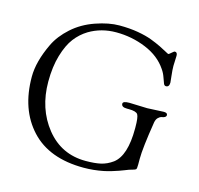

<svg xmlns="http://www.w3.org/2000/svg" viewBox="-105 -828 984 950"><g transform="rotate(15 386.5 -353.0)"><path d="M631 -356 715 -360Q734 -360 734 -348Q734 -335 711 -332Q702 -330 693.5 -321.5Q685 -313 682 -297Q660 -160 660 -105V-74Q660 -54 656.5 -50.5Q653 -47 641 -44Q629 -41 622.5 -38.5Q616 -36 602 -30.5Q588 -25 576.5 -21Q565 -17 544 -10.5Q523 -4 503 0Q453 10 403 10Q226 10 132.5 -91Q39 -192 39 -359Q39 -437 85 -533Q109 -583 157.5 -626.5Q206 -670 272.5 -693Q339 -716 392.5 -716Q446 -716 488.5 -708.5Q531 -701 560 -690Q589 -679 611.5 -668Q634 -657 647 -649.5Q660 -642 662.5 -642Q665 -642 676 -652Q687 -662 691 -662Q704 -662 704 -644L702 -592Q702 -572 705.5 -542Q709 -512 709 -508Q709 -485 692 -485Q684 -485 680 -494.5Q676 -504 669 -524.5Q662 -545 650 -562Q612 -619 539.5 -649Q467 -679 386 -679Q310 -679 248 -642Q212 -620 185.5 -585.5Q159 -551 141.5 -492Q124 -433 124 -357Q124 -218 201.5 -121.5Q279 -25 404 -25Q450 -25 481 -32Q512 -39 541 -60Q599 -104 599 -243V-249Q599 -301 590.5 -314.5Q582 -328 544 -328H535Q506 -328 506 -346Q506 -359 539 -359Z"/></g></svg>

Font: Sorts Mill Goudy
Style: Italic
Weight: 400
Italic angle: -7.40001°
Version: Version 003.101